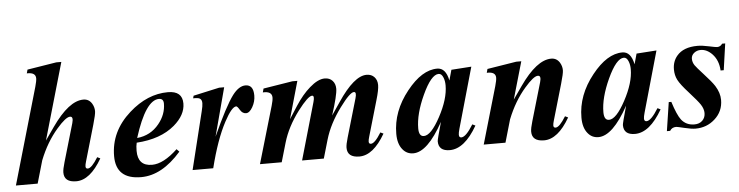

<svg xmlns="http://www.w3.org/2000/svg" viewBox="-44 -877 4202 1091"><g transform="rotate(-5 2057.0 -331.0)"><path d="M501 -111.8Q433.1 5.9 354 5.9Q284.7 5.9 284.7 -49.8Q284.7 -68.4 296.4 -107.9L359.9 -325.2Q370.6 -362.8 350.1 -362.8Q325.7 -362.8 273.9 -302.7Q211.4 -231 171.4 -129.9L133.8 0H9.8L168.5 -549.3Q177.7 -582 177.7 -596.7Q177.7 -631.3 127 -629.4L132.8 -650.4L299.3 -677.2H328.1L202.1 -239.7L252.9 -312.5Q351.1 -453.1 434.1 -453.1Q465.3 -453.1 482.4 -425.3Q494.6 -404.8 494.6 -381.8Q494.6 -363.3 478 -306.2L418.5 -101.1Q413.1 -83 413.1 -73.7Q413.1 -60.5 425.3 -60.5Q447.3 -60.5 483.9 -120.1Z M998.5 -381.8Q998.5 -315.9 932.1 -259.3Q852.1 -191.4 714.8 -182.6Q710 -164.6 710 -136.7Q710 -49.8 791 -49.8Q856.4 -49.8 937 -126L951.7 -110.8Q842.3 14.6 723.6 14.6Q580.1 14.6 580.1 -117.2Q580.1 -258.3 694.8 -360.4Q798.8 -453.1 916 -453.1Q998.5 -453.1 998.5 -381.8ZM888.2 -390.6Q888.2 -419.4 862.3 -419.4Q786.1 -419.4 719.7 -209Q796.9 -216.3 845.2 -275.9Q888.2 -328.6 888.2 -390.6Z M1403.8 -391.6Q1403.8 -357.4 1386.2 -326.4Q1368.7 -295.4 1348.6 -295.4Q1328.1 -295.4 1315.2 -317.1Q1302.2 -338.9 1295.9 -338.9Q1270.5 -338.9 1227.5 -258.3Q1175.3 -160.6 1135.3 0H1017.6L1098.6 -329.1Q1106 -358.4 1106 -374Q1106 -394 1093.8 -400.9Q1083.5 -406.7 1056.2 -405.8L1060.1 -420.4L1208.5 -453.1H1237.3L1164.1 -177.7Q1240.2 -345.7 1284.2 -404.8Q1320.8 -453.1 1358.4 -453.1Q1403.8 -453.1 1403.8 -391.6Z M2116.2 -111.8Q2048.3 5.9 1969.2 5.9Q1899.9 5.9 1899.9 -49.8Q1899.9 -68.4 1911.6 -107.9L1975.1 -325.2Q1985.8 -361.8 1969.2 -361.8Q1946.3 -361.8 1888.2 -282.7Q1822.8 -194.3 1796.9 -106L1766.1 0H1642.1L1735.4 -325.2Q1746.1 -361.8 1730.5 -361.8Q1707.5 -361.8 1648.9 -284.7Q1583.5 -197.8 1557.6 -108.9L1525.9 0H1401.9L1497.1 -325.2Q1505.9 -355.5 1505.9 -371.1Q1505.9 -407.7 1453.6 -404.8L1459.5 -426.3L1626 -453.1H1654.8L1594.2 -239.7L1641.1 -312.5Q1680.2 -373 1724.1 -411.1Q1772 -453.1 1810.5 -453.1Q1838.4 -453.1 1854.7 -435.3Q1871.1 -417.5 1871.1 -389.6Q1871.1 -352.5 1834.5 -239.7L1883.8 -312.5Q1978 -453.1 2049.3 -453.1Q2077.1 -453.1 2093.5 -435.3Q2109.9 -417.5 2109.9 -389.6Q2109.9 -362.3 2093.3 -306.2L2033.7 -101.1Q2028.3 -83 2028.3 -73.7Q2028.3 -60.5 2040.5 -60.5Q2062.5 -60.5 2099.1 -120.1Z M2646.5 -447.3 2548.3 -101.1Q2542 -78.6 2542 -67.9Q2542 -51.8 2555.2 -51.8Q2581.5 -51.8 2623.5 -120.1L2640.6 -111.8Q2567.9 14.6 2483.9 14.6Q2419.4 14.6 2419.4 -41.5Q2419.4 -51.3 2447.3 -149.9Q2356.9 14.6 2275.4 14.6Q2238.3 14.6 2214.8 -14.6Q2188.5 -46.4 2188.5 -104Q2188.5 -232.4 2278.8 -345.2Q2364.7 -453.1 2452.1 -453.1Q2501 -453.1 2515.6 -379.9L2532.2 -439.5ZM2491.7 -354Q2491.7 -379.4 2483.9 -398.9Q2474.6 -422.4 2458 -422.4Q2415 -422.4 2364.3 -312Q2315.4 -205.6 2315.4 -124Q2315.4 -78.1 2343.8 -78.1Q2384.8 -78.1 2438.2 -177.5Q2491.7 -276.9 2491.7 -354Z M3169.4 -111.8Q3101.6 5.9 3022.5 5.9Q2953.1 5.9 2953.1 -49.8Q2953.1 -68.4 2964.8 -107.9L3028.3 -325.2Q3039.1 -362.8 3018.6 -362.8Q2994.1 -362.8 2942.4 -302.7Q2879.9 -231 2839.8 -129.9L2802.2 0H2678.2L2772.5 -325.2Q2781.7 -357.9 2781.7 -372.6Q2781.7 -407.2 2731 -404.8L2736.8 -426.3L2903.3 -453.1H2932.1L2870.6 -239.7L2921.4 -312.5Q3019.5 -453.1 3102.5 -453.1Q3133.8 -453.1 3150.9 -425.3Q3163.1 -404.8 3163.1 -381.8Q3163.1 -363.3 3146.5 -306.2L3086.9 -101.1Q3081.5 -83 3081.5 -73.7Q3081.5 -60.5 3093.8 -60.5Q3115.7 -60.5 3152.3 -120.1Z M3702.6 -447.3 3604.5 -101.1Q3598.1 -78.6 3598.1 -67.9Q3598.1 -51.8 3611.3 -51.8Q3637.7 -51.8 3679.7 -120.1L3696.8 -111.8Q3624 14.6 3540 14.6Q3475.6 14.6 3475.6 -41.5Q3475.6 -51.3 3503.4 -149.9Q3413.1 14.6 3331.5 14.6Q3294.4 14.6 3271 -14.6Q3244.6 -46.4 3244.6 -104Q3244.6 -232.4 3335 -345.2Q3420.9 -453.1 3508.3 -453.1Q3557.1 -453.1 3571.8 -379.9L3588.4 -439.5ZM3547.9 -354Q3547.9 -379.4 3540 -398.9Q3530.8 -422.4 3514.2 -422.4Q3471.2 -422.4 3420.4 -312Q3371.6 -205.6 3371.6 -124Q3371.6 -78.1 3399.9 -78.1Q3440.9 -78.1 3494.4 -177.5Q3547.9 -276.9 3547.9 -354Z M4095.2 -453.1 4073.7 -302.2H4055.7Q4052.7 -360.4 4018.6 -396.5Q3988.3 -428.2 3952.6 -428.2Q3931.6 -428.2 3916 -416Q3898.9 -402.8 3898.9 -382.8Q3898.9 -362.8 3910.6 -345.2Q3920.4 -331.1 3957.5 -290.5Q4001.5 -242.7 4018.1 -216.8Q4043.9 -175.8 4043.9 -135.7Q4043.9 -69.8 3995.6 -26.9Q3949.7 14.6 3885.3 14.6Q3862.3 14.6 3822.3 4.9Q3782.2 -4.9 3776.4 -4.9Q3751.5 -4.9 3740.2 14.6H3721.7L3746.6 -148.9H3761.2Q3785.2 -73.2 3806.6 -44.9Q3834 -9.8 3881.3 -9.8Q3909.7 -9.8 3926.8 -26.6Q3943.8 -43.5 3943.8 -69.3Q3943.8 -93.3 3927.2 -118.7Q3913.6 -139.6 3865.2 -193.4Q3820.3 -242.7 3805.7 -271Q3792 -297.9 3792 -331.1Q3792 -376.5 3818.8 -408.2Q3856.4 -453.1 3937 -453.1Q3963.4 -453.1 4001.5 -444.8Q4039.6 -436.5 4047.9 -436.5Q4066.9 -436.5 4077.6 -453.1Z"/></g></svg>

Font: Dai Banna SIL Book
Style: BoldOblique
Weight: 700
Italic angle: -11°
Designer: Victor Gaultney
Foundry: SIL International
Version: Version 2.000